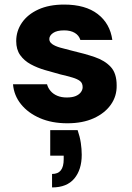

<svg xmlns="http://www.w3.org/2000/svg" viewBox="-20 -528 577 841"><path d="M275 12Q207 12 155 -10.5Q103 -33 72 -71.5Q41 -110 37 -159H186Q190 -143 201.5 -129.5Q213 -116 231 -108.5Q249 -101 272 -101Q297 -101 312 -107.5Q327 -114 334.5 -124.5Q342 -135 342 -146Q342 -164 330.5 -173Q319 -182 297 -188.5Q275 -195 245 -202Q212 -211 177.5 -221Q143 -231 114.5 -246.5Q86 -262 68.5 -286.5Q51 -311 51 -348Q51 -392 76 -428.5Q101 -465 148 -486.5Q195 -508 261 -508Q354 -508 408 -466.5Q462 -425 472 -353H332Q326 -373 307.5 -384Q289 -395 261 -395Q229 -395 212.5 -383.5Q196 -372 196 -357Q196 -344 208.5 -335Q221 -326 243.5 -319.5Q266 -313 295 -306Q351 -293 395 -278Q439 -263 465 -235Q491 -207 491 -154Q492 -107 465.5 -69.5Q439 -32 390.5 -10Q342 12 275 12ZM208 293V234Q234 234 246.5 218Q259 202 259 170V154H200V42H320Q330 71 334 98Q338 125 338 150Q338 215 305.5 254Q273 293 208 293Z"/></svg>

Font: DM Sans 24pt Black
Style: Regular
Weight: 900
Designer: Colophon Foundry, Jonny Pinhorn
Foundry: Colophon Foundry
Version: Version 4.004;gftools[0.9.30]